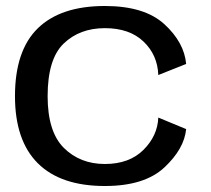

<svg xmlns="http://www.w3.org/2000/svg" viewBox="-20 -616 704 641"><path d="M330 5Q462.5 5 528.8 -57Q595 -119 601.5 -185L508.5 -223.5Q506 -162.5 458.8 -115.5Q411.5 -68.5 330 -68.5Q247.5 -68.5 193.2 -122.2Q139 -176 139 -295Q139 -419 192.5 -470.5Q246 -522 330 -522Q412.5 -522 459.2 -477.2Q506 -432.5 508.5 -365.5L601.5 -402.5Q595 -474.5 528.8 -535.2Q462.5 -596 330 -596Q182.5 -596 106.2 -521.5Q30 -447 30 -295Q30 -147 106.2 -71Q182.5 5 330 5Z"/></svg>

Font: Anybody SemiExpanded
Style: Regular
Weight: 400
Width: 6
Designer: Tyler Finck
Foundry: Etcetera Type Company
Version: Version 1.113;gftools[0.9.25]